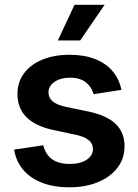

<svg xmlns="http://www.w3.org/2000/svg" viewBox="-20 -779 583 810"><path d="M272 11.2Q208.5 11.2 159.2 -7.3Q109.9 -25.9 78.9 -61.5Q47.9 -97.2 39.6 -147.9L162.6 -166Q172.4 -126.5 200.2 -106.9Q228 -87.4 273.9 -87.4Q319.3 -87.4 345.7 -105.2Q372.1 -123 372.1 -149.9Q372.1 -173.3 354 -188Q335.9 -202.6 299.8 -210.4L207.5 -230Q130.4 -246.1 92 -284.2Q53.7 -322.3 53.7 -382.3Q53.7 -432.6 81.3 -469.7Q108.9 -506.8 158.4 -527.3Q208 -547.9 273.4 -547.9Q336.4 -547.9 382.1 -529.5Q427.7 -511.2 455.6 -478Q483.4 -444.8 492.2 -399.9L375 -381.8Q367.2 -411.1 342.8 -431.2Q318.4 -451.2 275.4 -451.2Q235.8 -451.2 210.2 -433.8Q184.6 -416.5 184.6 -389.6Q184.6 -366.7 201.9 -351.6Q219.2 -336.4 258.3 -328.1L352.5 -308.6Q430.2 -292.5 467.8 -256.3Q505.4 -220.2 505.4 -162.1Q505.4 -110.4 475.6 -71.3Q445.8 -32.2 393.1 -10.5Q340.3 11.2 272 11.2ZM224.1 -608.4 294.4 -758.8H421.4L318.4 -608.4Z"/></svg>

Font: V-Inter
Style: SemiBold-600
Weight: 600
Designer: Rasmus Andersson
Foundry: rsms
Version: Version 4.000;git-4146feb